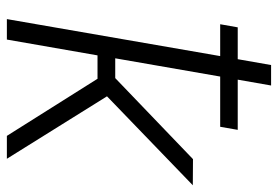

<svg xmlns="http://www.w3.org/2000/svg" viewBox="-142 -648 790 545"><g transform="rotate(90 252.5 -375.0)"><path d="M339.4 -605.5H196.8L145 -307.6H201.2L431.2 -528.3L505.4 -527.8L252.9 -284.2L430.2 0H365.2L203.1 -257.3H136.7L91.8 0H33.7L138.7 -605.5H48.3L57.1 -655.3H147.5L164.1 -750H222.2L205.6 -655.3H348.1Z"/></g></svg>

Font: Roboto Light
Style: Italic
Weight: 300
Italic angle: -12°
Designer: Google
Version: Version 2.134; 2016; ttfautohint (v1.6)